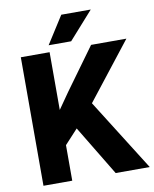

<svg xmlns="http://www.w3.org/2000/svg" viewBox="-96 -973 839 1046"><g transform="rotate(-10 323.0 -450.5)"><path d="M217.8 -710.9V0H58.6V-710.9ZM642.6 -710.9 364.3 -355.5 202.1 -179.7 173.3 -327.6 280.3 -481 447.3 -710.9ZM458 0 261.7 -324.7 382.8 -418.9 646.5 0ZM219.2 -749 315.9 -900.9H479L343.8 -749Z"/></g></svg>

Font: Roboto ExtraBold
Style: Regular
Weight: 800
Designer: Christian Robertson
Foundry: Google
Version: Version 3.009; 2024